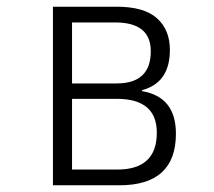

<svg xmlns="http://www.w3.org/2000/svg" viewBox="-20 -553 640 573"><path d="M336 0Q505 0 505 -154Q505 -264 404 -281V-284Q487 -306 487 -404Q487 -464 448.5 -498.5Q410 -533 328 -533H138V0ZM195 -486H324Q430 -486 430 -400Q430 -304 328 -304H195ZM195 -258H329Q448 -258 448 -157Q448 -47 330 -47H195Z"/></svg>

Font: Noto Sans Mono UI Light
Style: Regular
Weight: 300
Designer: Monotype Design team
Foundry: Monotype Imaging Inc.
Version: 1.000